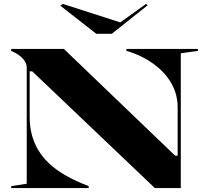

<svg xmlns="http://www.w3.org/2000/svg" viewBox="-20 -957 1057 977"><path d="M37 0V-10L116 -22V-614Q116 -638 94.5 -660.5Q73 -683 37 -698V-708H305L871 -165H884V-410Q884 -452 871.5 -489.5Q859 -527 835 -559.5Q811 -592 778.5 -618.5Q746 -645 706.5 -665.5Q667 -686 623 -698V-708H987V-698L900 -686V0H768L144 -594H131V-363Q131 -308 144.5 -262.5Q158 -217 183.5 -179.5Q209 -142 245.5 -111.5Q282 -81 329 -56Q376 -31 431 -10V0ZM723 -937 731 -930 549 -785H470L287 -928L300 -937L592 -843Z"/></svg>

Font: Kalnia SemiExpanded Medium
Style: Regular
Weight: 500
Width: 6
Designer: Frida Medrano
Foundry: Frida Medrano
Version: Version 1.105